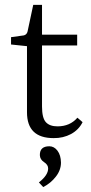

<svg xmlns="http://www.w3.org/2000/svg" viewBox="-20 -554 369 781"><path d="M142.1 77.1Q141.6 41 180.7 41Q200.2 41 213.9 59.1Q227.5 77.1 228 107.4Q228 137.7 207.5 164.1Q187 190.9 155.8 207L138.2 188Q176.3 158.2 175.8 130.9Q175.8 116.2 159.2 105.5Q142.6 94.7 142.1 77.1ZM89.8 -97.2V-366.2L24.9 -373V-402.8L70.8 -409.2Q89.8 -410.2 92.8 -429.2L115.2 -534.2H150.9V-413.1H293.9V-369.1H150.9V-121.1Q150.9 -74.2 166.5 -57.1Q182.1 -40 213.9 -40Q264.6 -40 294.9 -75.2L315.9 -57.1Q300.8 -26.4 269 -8.8Q236.8 8.3 198.2 7.8Q89.8 7.8 89.8 -97.2Z"/></svg>

Font: Yrsa-Light
Style: Regular
Weight: 300
Designer: Anna Giedrys (Yrsa+Rasa design), David Brezina (Yrsa art-direction, Rasa art-direction, design)
Foundry: Rosetta Type Foundry
Version: Version 1.001;PS 1.1;hotconv 1.0.88;makeotf.lib2.5.647800